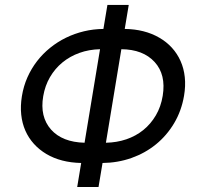

<svg xmlns="http://www.w3.org/2000/svg" viewBox="-20 -747 790 767"><path d="M67.5 -362.9Q73.9 -402.7 89.5 -437.9Q105.1 -473 128 -502.7Q150.9 -532.3 180.4 -556.1Q209.9 -579.9 243.8 -596.4Q277.7 -612.9 315.5 -622Q353.3 -631 393.1 -631.4L409.1 -727.3H494.3L478.3 -631.4Q557.9 -630.3 616.1 -596.6Q645.2 -579.9 666.7 -556.3Q688.2 -532.7 701.3 -503.2Q714.5 -473.7 718.2 -438.7Q721.9 -403.8 715.2 -364.3Q704.9 -304 675.6 -254.8Q646.3 -205.6 603.2 -170.5Q560 -135.3 505.3 -115.9Q450.6 -96.6 389.6 -95.9L373.6 0H288.4L304.3 -95.9Q223 -97.7 165.5 -131.7Q136.7 -148.8 115.4 -172.4Q94.1 -196 81.3 -225.1Q68.5 -254.3 64.8 -288.9Q61.1 -323.5 67.5 -362.9ZM403.1 -176.8Q446.4 -177.6 484.6 -190.5Q522.7 -203.5 552.6 -227.6Q582.4 -251.8 602.6 -286.2Q622.9 -320.7 630 -364.3Q643.8 -448.9 597.7 -499.3Q551.5 -549.7 464.8 -550.4ZM183.9 -229.4Q229 -179 317.8 -176.8L379.6 -550.4Q335.6 -549.4 297.4 -535.7Q259.2 -522 229.4 -497.5Q199.6 -473 179.7 -438.9Q159.8 -404.8 152.7 -362.9Q138.5 -280.9 183.9 -229.4Z"/></svg>

Font: Inter P
Style: Italic
Weight: 400
Italic angle: -9.40001°
Designer: Rasmus Andersson
Foundry: rsms
Version: Version 3.018;git-588b23468